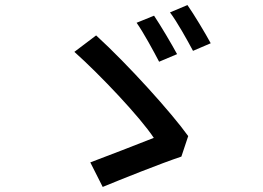

<svg xmlns="http://www.w3.org/2000/svg" viewBox="-20 -771 1040 759"><path d="M589 -709 520 -681C547 -643 587 -569 609 -527L680 -557C659 -596 614 -672 589 -709ZM721 -751 652 -722C680 -685 720 -613 743 -570L813 -600C792 -639 747 -714 721 -751ZM697 -152 724 -233C659 -324 487 -515 360 -631L274 -566C375 -476 534 -308 588 -226C532 -204 399 -152 337 -129L386 -32C456 -61 616 -125 697 -152Z"/></svg>

Font: Source Han Sans KR Medium
Style: Regular
Weight: 500
Designer: Ryoko NISHIZUKA (kana & ideographs); Paul D. Hunt (Latin, Greek & Cyrillic); Wenlong ZHANG (bopomofo); Sandoll Communica
Foundry: Adobe Systems Incorporated
Version: Version 1.001;PS 1.001;hotconv 1.0.78;makeotf.lib2.5.61930